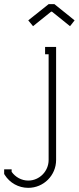

<svg xmlns="http://www.w3.org/2000/svg" viewBox="-163 -690 379 924"><path d="M54 -464V-429H71V80C71 134 27 179 -27 179C-60 179 -89 162 -107 137V125H-143V147L-140 152C-116 190 -74 214 -27 214C47 214 107 154 107 80V-464ZM87 -634 174 -564 196 -592 99 -670H71L-27 -592L-4 -564L83 -634Z"/></svg>

Font: Rawengulk
Style: Regular
Weight: 400
Version: Version 0.9